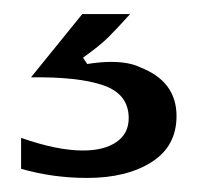

<svg xmlns="http://www.w3.org/2000/svg" viewBox="-20 -37 281 273"><path d="M10 203V159Q61 177 98 177Q128 177 145.5 165Q163 153 163 131Q163 97 127.5 84.5Q92 72 24 73L97 -17H165Q147 3 134.5 15.5Q122 28 98 45L104 54Q123 51 138 51Q164 51 180 59Q231 79 231 128Q231 171 195.5 193.5Q160 216 104 216Q55 216 10 203Z"/></svg>

Font: Open Sauce One Medium
Style: Regular
Weight: 500
Designer: Alfredo Marco Pradil
Foundry: Creative Sauce Fz LLC
Version: Version 1.477